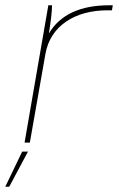

<svg xmlns="http://www.w3.org/2000/svg" viewBox="-42 -540 452 727"><path d="M51 0H71L130 -336C149 -443 243 -501 365 -501H382L385 -520H371C265 -520 186 -486 143 -413C150 -455 155 -496 155 -520H141ZM-22 167H-7L64 34H42Z"/></svg>

Font: Fixel Display 20240404 Thin
Style: Italic
Weight: 100
Italic angle: -10°
Designer: AlfaBravo + MacPaw
Foundry: Kyrylo Tkachov, Marchela Mozhyna, Serhii Makarenko, Maria Weinstein, Zakhar Kryvoshyya
Version: Version 1.211;Glyphs 3.2 (3225)